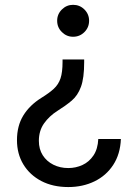

<svg xmlns="http://www.w3.org/2000/svg" viewBox="-20 -569 553 784"><path d="M323.7 -326.2V-314.9Q323.7 -250 310.5 -214.4Q297.4 -178.7 272.7 -158Q248 -137.2 214.4 -116.2Q181.2 -95.2 159.9 -65.2Q138.7 -35.2 138.7 6.3Q138.7 40 154.5 64.9Q170.4 89.8 197.8 103.5Q225.1 117.2 258.8 117.2Q289.6 117.2 316.7 104.7Q343.8 92.3 361.6 65.9Q379.4 39.6 381.3 -1.5H473.6Q471.2 60.1 442.4 104.2Q413.6 148.4 365.7 171.6Q317.9 194.8 258.8 194.8Q195.8 194.8 148.7 170.2Q101.6 145.5 75.4 102.3Q49.3 59.1 49.3 3.4Q49.3 -55.2 75.2 -97.4Q101.1 -139.6 148.9 -169.4Q180.7 -189 199.7 -206.5Q218.8 -224.1 227.1 -249Q235.4 -273.9 235.4 -315.9V-326.2ZM278.3 -549.3Q305.7 -549.3 324.7 -530.3Q343.8 -511.2 343.8 -484.4Q343.8 -457 324.7 -438Q305.7 -418.9 278.3 -418.9Q252 -418.9 232.7 -438Q213.4 -457 213.4 -484.4Q213.4 -511.2 232.7 -530.3Q252 -549.3 278.3 -549.3Z"/></svg>

Font: Inter 16pt
Style: Regular
Weight: 400
Version: Version 4.001;git-66647c0bb